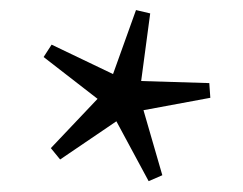

<svg xmlns="http://www.w3.org/2000/svg" viewBox="-20 -698 470 372"><path d="M294.5 -358.5 268 -347 205.5 -463 96.5 -389 78.5 -411 169 -506.5 64.5 -587.5 80 -611.5 199 -554.5 243.5 -678.5 271 -672 253.5 -541 385.5 -537 387.5 -508.5 258 -484.5Z"/></svg>

Font: Newsreader Text
Style: Regular
Weight: 400
Designer: Hugues Gentile
Foundry: Production Type
Version: Version 1.001